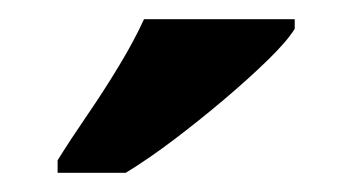

<svg xmlns="http://www.w3.org/2000/svg" viewBox="-20 -786 367 200"><path d="M40 -619Q53 -640 70.5 -665.5Q88 -691 104 -717.5Q120 -744 130 -766H287V-756Q279 -743 259 -723.5Q239 -704 213 -682Q187 -660 160.5 -640Q134 -620 111 -606H40Z"/></svg>

Font: Noto Serif Tamil Condensed ExtraBold
Style: Italic
Weight: 800
Width: 3
Italic angle: -12°
Designer: Indian Type Foundry, Tom Grace, and the Monotype Design Team
Foundry: Monotype Imaging Inc.
Version: Version 2.003; ttfautohint (v1.8.4.7-5d5b)